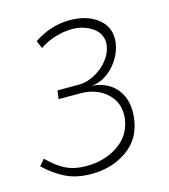

<svg xmlns="http://www.w3.org/2000/svg" viewBox="-113 -741 735 834"><g transform="rotate(-15 254.5 -324.0)"><path d="M-11 -79 13 -107Q51 -68 90 -48Q129 -28 184 -28Q266 -28 327 -69Q388 -110 398 -184Q399 -191 399 -204Q399 -246 376.5 -277Q354 -308 318.5 -324Q283 -340 243 -340H142L147 -378H245Q278 -378 313.5 -396.5Q349 -415 374 -445.5Q399 -476 404 -511Q405 -515 405 -523Q405 -567 366 -593Q327 -619 276 -619Q240 -619 200.5 -607Q161 -595 130 -573L115 -608Q192 -659 276 -659Q351 -659 398.5 -624Q446 -589 446 -532Q446 -493 425.5 -453.5Q405 -414 369.5 -387.5Q334 -361 294 -359Q361 -355 400 -313Q439 -271 439 -205Q439 -195 437 -175Q426 -85 357.5 -37Q289 11 197 11Q128 11 78.5 -14.5Q29 -40 -11 -79Z"/></g></svg>

Font: Bellota Text Light
Style: Italic
Weight: 300
Italic angle: -7.5°
Designer: Kemie Guaida
Foundry: Kemie Guaida
Version: Version 4.001